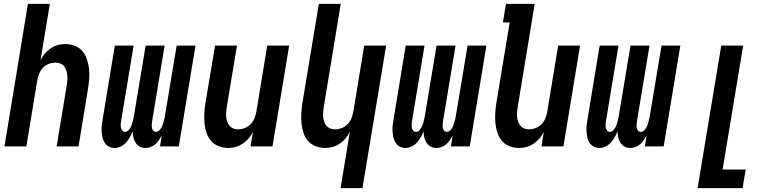

<svg xmlns="http://www.w3.org/2000/svg" viewBox="-20 -755 4040 990"><path d="M3 0 124 -735H237L189 -445Q198 -463 211 -478.5Q224 -494 241 -505.5Q258 -517 277 -522.5Q296 -528 315 -528Q341 -528 365 -519Q389 -510 404.5 -492Q420 -474 428 -450Q436 -426 439 -401Q442 -376 440 -350Q438 -324 434 -298L385 0H272L324 -313Q326 -326 327 -339.5Q328 -353 327 -366Q326 -379 322 -391Q318 -403 311 -412.5Q304 -422 292 -427Q280 -432 267 -432Q249 -432 231.5 -425.5Q214 -419 201.5 -405.5Q189 -392 182 -375Q175 -358 172 -340L116 0Z M570 8Q554 8 540.5 0.5Q527 -7 519 -20Q511 -33 508 -48.5Q505 -64 504 -79.5Q503 -95 505 -111.5Q507 -128 510 -144L572 -520H669L604 -128Q603 -120 602.5 -111.5Q602 -103 604 -95Q606 -87 611.5 -81Q617 -75 625 -75Q634 -75 640.5 -81.5Q647 -88 651.5 -95.5Q656 -103 659 -111Q662 -119 664 -127.5Q666 -136 668 -144Q670 -152 671 -160L731 -520H829L764 -128Q763 -120 762.5 -111.5Q762 -103 763.5 -95Q765 -87 770.5 -81Q776 -75 785 -75Q793 -75 800 -81.5Q807 -88 811.5 -95.5Q816 -103 818.5 -111Q821 -119 823.5 -127.5Q826 -136 828 -144Q830 -152 831 -160L891 -520H988L902 0H805L814 -56Q807 -44 799 -32Q791 -20 780.5 -11Q770 -2 756.5 3Q743 8 730 8Q713 8 700 0.5Q687 -7 679 -19.5Q671 -32 667.5 -47Q664 -62 664 -78Q658 -63 649.5 -47.5Q641 -32 629.5 -19.5Q618 -7 602 0.5Q586 8 570 8Z M1158 8Q1132 8 1108 -1Q1084 -10 1068.5 -28Q1053 -46 1045 -70Q1037 -94 1034.5 -119Q1032 -144 1033.5 -170Q1035 -196 1039 -222L1089 -520H1202L1150 -207Q1148 -194 1146.5 -180.5Q1145 -167 1146 -154Q1147 -141 1151 -129Q1155 -117 1162.5 -107.5Q1170 -98 1181.5 -93Q1193 -88 1206 -88Q1224 -88 1241.5 -94.5Q1259 -101 1272 -114.5Q1285 -128 1292 -145Q1299 -162 1302 -180L1358 -520H1471L1385 0H1272L1284 -75Q1275 -57 1262 -41.5Q1249 -26 1232 -14.5Q1215 -3 1196 2.5Q1177 8 1158 8Z M1736 215 1784 -75Q1775 -57 1762 -41.5Q1749 -26 1732 -14.5Q1715 -3 1696 2.5Q1677 8 1658 8Q1632 8 1608 -1Q1584 -10 1568.5 -28Q1553 -46 1545 -70Q1537 -94 1534.5 -119Q1532 -144 1533.5 -170Q1535 -196 1539 -222L1624 -735H1737L1650 -207Q1648 -194 1646.5 -180.5Q1645 -167 1646 -154Q1647 -141 1651 -129Q1655 -117 1662.5 -107.5Q1670 -98 1681.5 -93Q1693 -88 1706 -88Q1724 -88 1741.5 -94.5Q1759 -101 1772 -114.5Q1785 -128 1792 -145Q1799 -162 1802 -180L1858 -520H1971L1849 215Z M2070 8Q2054 8 2040.5 0.5Q2027 -7 2019 -20Q2011 -33 2008 -48.5Q2005 -64 2004 -79.5Q2003 -95 2005 -111.5Q2007 -128 2010 -144L2072 -520H2169L2104 -128Q2103 -120 2102.5 -111.5Q2102 -103 2104 -95Q2106 -87 2111.5 -81Q2117 -75 2125 -75Q2134 -75 2140.5 -81.5Q2147 -88 2151.5 -95.5Q2156 -103 2159 -111Q2162 -119 2164 -127.5Q2166 -136 2168 -144Q2170 -152 2171 -160L2231 -520H2329L2264 -128Q2263 -120 2262.5 -111.5Q2262 -103 2263.5 -95Q2265 -87 2270.5 -81Q2276 -75 2285 -75Q2293 -75 2300 -81.5Q2307 -88 2311.5 -95.5Q2316 -103 2318.5 -111Q2321 -119 2323.5 -127.5Q2326 -136 2328 -144Q2330 -152 2331 -160L2391 -520H2488L2402 0H2305L2314 -56Q2307 -44 2299 -32Q2291 -20 2280.5 -11Q2270 -2 2256.5 3Q2243 8 2230 8Q2213 8 2200 0.5Q2187 -7 2179 -19.5Q2171 -32 2167.5 -47Q2164 -62 2164 -78Q2158 -63 2149.5 -47.5Q2141 -32 2129.5 -19.5Q2118 -7 2102 0.5Q2086 8 2070 8Z M2658 8Q2632 8 2608 -1Q2584 -10 2568.5 -28Q2553 -46 2545 -70Q2537 -94 2534.5 -119Q2532 -144 2533.5 -170Q2535 -196 2539 -222L2608 -639H2573L2589 -735H2737L2650 -207Q2648 -194 2646.5 -180.5Q2645 -167 2646 -154Q2647 -141 2651 -129Q2655 -117 2662.5 -107.5Q2670 -98 2681.5 -93Q2693 -88 2706 -88Q2724 -88 2741.5 -94.5Q2759 -101 2772 -114.5Q2785 -128 2792 -145Q2799 -162 2802 -180L2858 -520H2971L2885 0H2772L2784 -75Q2775 -57 2762 -41.5Q2749 -26 2732 -14.5Q2715 -3 2696 2.5Q2677 8 2658 8Z M3070 8Q3054 8 3040.5 0.5Q3027 -7 3019 -20Q3011 -33 3008 -48.5Q3005 -64 3004 -79.5Q3003 -95 3005 -111.5Q3007 -128 3010 -144L3072 -520H3169L3104 -128Q3103 -120 3102.5 -111.5Q3102 -103 3104 -95Q3106 -87 3111.5 -81Q3117 -75 3125 -75Q3134 -75 3140.5 -81.5Q3147 -88 3151.5 -95.5Q3156 -103 3159 -111Q3162 -119 3164 -127.5Q3166 -136 3168 -144Q3170 -152 3171 -160L3231 -520H3329L3264 -128Q3263 -120 3262.5 -111.5Q3262 -103 3263.5 -95Q3265 -87 3270.5 -81Q3276 -75 3285 -75Q3293 -75 3300 -81.5Q3307 -88 3311.5 -95.5Q3316 -103 3318.5 -111Q3321 -119 3323.5 -127.5Q3326 -136 3328 -144Q3330 -152 3331 -160L3391 -520H3488L3402 0H3305L3314 -56Q3307 -44 3299 -32Q3291 -20 3280.5 -11Q3270 -2 3256.5 3Q3243 8 3230 8Q3213 8 3200 0.5Q3187 -7 3179 -19.5Q3171 -32 3167.5 -47Q3164 -62 3164 -78Q3158 -63 3149.5 -47.5Q3141 -32 3129.5 -19.5Q3118 -7 3102 0.5Q3086 8 3070 8Z M3577 215 3699 -520H3812L3706 119H3825L3809 215Z"/></svg>

Font: Iosevka
Style: Bold Italic
Weight: 700
Italic angle: -9°
Monospace: yes
Designer: Belleve Invis
Foundry: Belleve Invis
Version: Version 32.5.0; ttfautohint (v1.8.4)